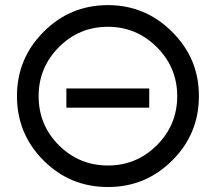

<svg xmlns="http://www.w3.org/2000/svg" viewBox="-20 -735 851 757"><path d="M405.8 2.4Q256.3 2.4 151.9 -102.1Q46.9 -207 46.9 -356Q46.9 -504.4 151.9 -609.4Q256.3 -714.8 405.8 -714.8Q553.2 -714.8 658.7 -609.4Q711.9 -556.2 738 -493.7Q764.2 -431.2 764.2 -356Q764.2 -206.5 658.7 -102.1Q554.2 2.4 405.8 2.4ZM405.8 -82.5Q518.6 -82.5 598.6 -162.6Q678.7 -242.7 678.7 -356Q678.7 -468.8 598.6 -548.8Q518.1 -629.4 405.8 -629.4Q291.5 -629.4 211.9 -548.8Q132.3 -468.8 132.3 -356Q132.3 -242.2 211.9 -162.6Q292 -82.5 405.8 -82.5ZM241.7 -310.5V-386.2H568.4V-310.5Z"/></svg>

Font: Proletarsk
Style: Regular
Weight: 400
Designer: Peter Wiegel, original typeface by Carl Albert Fahrenwaldt 1901
Foundry: Peter Wiegel
Version: Version 1.000 2010 initial release